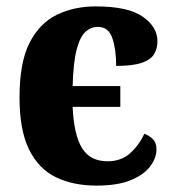

<svg xmlns="http://www.w3.org/2000/svg" viewBox="-20 -570 547 600"><path d="M281 10Q209 10 155 -16Q101 -42 71 -102.5Q41 -163 41 -266Q41 -375 72.5 -436.5Q104 -498 158 -524Q212 -550 279 -550Q380 -550 426 -518Q472 -486 472 -441Q472 -419 462 -401.5Q452 -384 424 -374Q396 -364 343 -364Q343 -416 331 -451Q319 -486 286 -486Q264 -486 247 -470.5Q230 -455 219.5 -415Q209 -375 207 -301H356V-236H207Q211 -148 236.5 -107Q262 -66 316 -66Q359 -66 387 -91.5Q415 -117 431 -152Q447 -146 458 -135Q469 -124 469 -103Q469 -77 450 -51Q431 -25 390 -7.5Q349 10 281 10Z"/></svg>

Font: Noto Serif SemiCondensed ExtraBold
Style: Regular
Weight: 800
Width: 4
Designer: Monotype Design Team
Foundry: Monotype Imaging Inc.
Version: Version 2.015